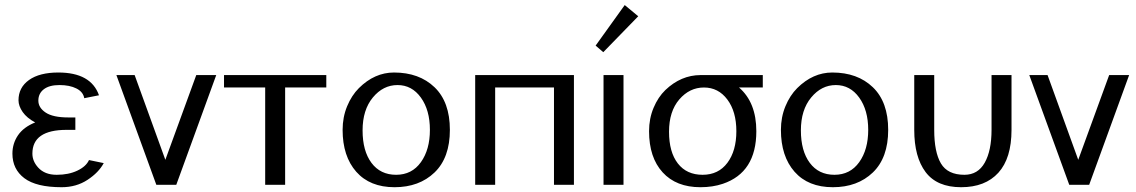

<svg xmlns="http://www.w3.org/2000/svg" viewBox="-20 -741 4554 770"><path d="M29.8 0ZM29.8 0ZM336.9 -99.1 396 -86.9Q376 -49.3 331.1 -19.8Q286.1 9.8 227.1 9.8Q125.5 9.8 77.6 -26.4Q29.8 -62.5 29.8 -125Q29.8 -165.5 52.2 -198.5Q74.7 -231.4 121.1 -250Q87.9 -267.6 71 -291.7Q54.2 -315.9 54.2 -338.9Q54.2 -390.1 96.4 -420.2Q138.7 -450.2 213.9 -450.2Q344.7 -450.2 377 -358.9L317.9 -347.2Q313.5 -372.6 286.4 -386.2Q259.3 -399.9 218.5 -399.9Q177.7 -399.9 155.8 -383.1Q133.8 -366.2 133.8 -337.6Q133.8 -309.1 163.1 -289.6Q192.4 -270 253.9 -270H282.2V-220.2H247.1Q109.9 -220.2 109.9 -125Q109.9 -94.7 132.8 -69.3Q159.2 -40 207 -40Q207.5 -40 208 -40Q254.9 -40 290 -56.6Q325.2 -73.2 336.9 -99.1Z M446.8 0ZM687 0H606.9L446.8 -439.9H520L643.1 -100.1L767.1 -439.9H847.2Z M878.4 0ZM1123.5 -390.1V0H1043.5V-390.1H878.4V-439.9H1288.6V-390.1Z M1354 0ZM1668 -90.6Q1704.1 -141.1 1704.1 -220.2Q1704.1 -299.3 1668 -349.6Q1631.8 -399.9 1574.2 -399.9Q1516.6 -399.9 1475.3 -350.1Q1434.1 -300.3 1434.1 -218Q1434.1 -135.7 1469.7 -87.9Q1505.4 -40 1568.6 -40Q1631.8 -40 1668 -90.6ZM1354 -220.2Q1354 -271 1372.1 -314.9Q1390.1 -358.4 1419.4 -387.7Q1482.4 -450.2 1560.1 -450.2Q1661.1 -450.2 1722.7 -391.1Q1784.2 -332 1784.2 -220.2Q1784.2 -108.4 1722.7 -49.3Q1661.1 9.8 1562.3 9.8Q1463.4 9.8 1408.7 -52.2Q1354 -114.3 1354 -220.2Z M1885.7 0ZM2281.7 -439.9V0H2201.7V-390.1H1965.8V0H1885.7V-439.9Z M2368.7 0ZM2368.7 -531.7ZM2368.7 -531.7ZM2485.4 -720.7 2539.6 -675.8 2399.4 -531.7 2368.7 -558.1ZM2400.4 0ZM2400.4 -439.9H2480.5V0H2400.4Z M3013.2 -214.8Q3013.2 -49.3 2878.9 -3.9Q2838.4 9.8 2789.1 9.8Q2691.9 9.8 2637.5 -49.8Q2583 -109.4 2583 -214.8Q2583 -265.6 2601.1 -308.6Q2619.1 -351.6 2648.4 -379.9Q2710.9 -439.5 2789.1 -439.9H3039.1V-390.1H2943.8Q3013.2 -330.1 3013.2 -214.8ZM2933.1 -214.8Q2933.1 -293.5 2897 -341.8Q2860.8 -390.1 2803.2 -390.1Q2745.6 -390.1 2704.3 -342.3Q2663.1 -294.4 2663.1 -212.6Q2663.1 -130.9 2698.5 -85.4Q2733.9 -40 2797.6 -40Q2861.3 -40 2897.2 -88.1Q2933.1 -136.2 2933.1 -214.8Z M3111.8 0ZM3425.8 -90.6Q3461.9 -141.1 3461.9 -220.2Q3461.9 -299.3 3425.8 -349.6Q3389.6 -399.9 3332 -399.9Q3274.4 -399.9 3233.2 -350.1Q3191.9 -300.3 3191.9 -218Q3191.9 -135.7 3227.5 -87.9Q3263.2 -40 3326.4 -40Q3389.6 -40 3425.8 -90.6ZM3111.8 -220.2Q3111.8 -271 3129.9 -314.9Q3147.9 -358.4 3177.2 -387.7Q3240.2 -450.2 3317.9 -450.2Q3418.9 -450.2 3480.5 -391.1Q3542 -332 3542 -220.2Q3542 -108.4 3480.5 -49.3Q3418.9 9.8 3320.1 9.8Q3221.2 9.8 3166.5 -52.2Q3111.8 -114.3 3111.8 -220.2Z M3726.6 -439.9V-220.2Q3726.6 -131.3 3753.4 -85.7Q3780.3 -40 3847.7 -40Q3901.9 -40 3929.2 -88.6Q3956.5 -137.2 3956.5 -220.2V-439.9H4036.6V-220.2Q4036.6 -106.4 3983.9 -48.3Q3931.2 9.8 3834.5 9.8Q3737.8 9.8 3692.1 -50.8Q3646.5 -111.3 3646.5 -220.2V-439.9Z M4107.9 0ZM4348.1 0H4268.1L4107.9 -439.9H4181.2L4304.2 -100.1L4428.2 -439.9H4508.3Z"/></svg>

Font: Pfennig
Style: Medium
Weight: 500
Version: Version 20120410 ; ttfautohint (v0.8)